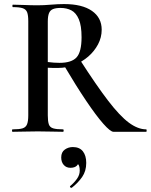

<svg xmlns="http://www.w3.org/2000/svg" viewBox="-20 -648 741 944"><path d="M538 0Q523 0 488 -39.5Q453 -79 403.5 -152.5Q354 -226 293 -329L373 -354Q454 -228 511.5 -153Q569 -78 613.5 -45Q658 -12 699 -12Q701 -12 701 -6Q701 0 699 0Q636 0 596.5 0Q557 0 538 0ZM295 -628Q384 -628 432 -594.5Q480 -561 480 -502Q480 -464 462 -430Q444 -396 414 -370Q384 -344 345.5 -329Q307 -314 266 -314Q254 -314 240 -314Q226 -314 215 -315V-81Q215 -52 220 -37Q225 -22 241.5 -17Q258 -12 290 -12Q293 -12 293 -6Q293 0 290 0Q265 0 234 -1Q203 -2 166 -2Q131 -2 99 -1Q67 0 42 0Q39 0 39 -6Q39 -12 42 -12Q75 -12 91 -17Q107 -22 113 -37Q119 -52 119 -81V-544Q119 -573 113.5 -587.5Q108 -602 92 -607.5Q76 -613 43 -613Q41 -613 41 -619Q41 -625 43 -625Q68 -625 99.5 -623.5Q131 -622 166 -622Q195 -622 230 -625Q265 -628 295 -628ZM381 -465Q381 -522 367.5 -553.5Q354 -585 331 -597Q308 -609 278 -609Q255 -609 241 -603.5Q227 -598 221 -583.5Q215 -569 215 -542V-343Q229 -341 245 -340Q261 -339 273 -339Q332 -339 356.5 -366Q381 -393 381 -465ZM333 275Q329 277 325.5 273Q322 269 326 266Q345 250 358.5 231Q372 212 372 191Q372 168 364 159.5Q356 151 344 149L368 134Q369 155 358.5 166Q348 177 326 177Q306 177 293.5 163Q281 149 281 126Q281 100 298.5 87.5Q316 75 338 75Q371 75 387.5 96Q404 117 404 153Q404 193 384 222Q364 251 333 275Z"/></svg>

Font: Cormorant Light SemiBold
Style: Regular
Weight: 600
Version: Version 4.000